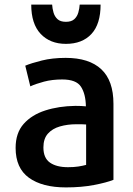

<svg xmlns="http://www.w3.org/2000/svg" viewBox="-20 -799 581 836"><path d="M267 -608Q338 -608 378 -651Q418 -694 418 -779H327Q326 -762 321 -744.5Q316 -727 303.5 -715.5Q291 -704 267 -704Q243 -704 230.5 -715.5Q218 -727 213 -744.5Q208 -762 207 -779H116Q116 -695 157 -651.5Q198 -608 267 -608ZM474 -16V-347Q474 -448 421 -497.5Q368 -547 266 -547Q208 -547 162 -535.5Q116 -524 90 -513L112 -423Q136 -434 171.5 -443.5Q207 -453 251 -453Q312 -453 332.5 -421.5Q353 -390 354 -336Q346 -337 333.5 -337.5Q321 -338 308 -338Q236 -337 177 -318Q118 -299 83 -259.5Q48 -220 48 -155Q48 -67 106 -25Q164 17 267 17Q335 17 389.5 6.5Q444 -4 474 -16ZM355 -81Q340 -77 321 -74Q302 -71 276 -71Q226 -71 197.5 -91Q169 -111 169 -157Q169 -195 188.5 -217Q208 -239 241 -248.5Q274 -258 312 -258Q324 -258 334.5 -258Q345 -258 355 -257Z"/></svg>

Font: Repo DemiBold
Style: Regular
Weight: 600
Designer: Stefan Peev
Foundry: Context Ltd
Version: Version 1.502